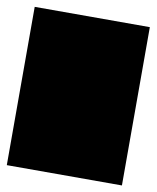

<svg xmlns="http://www.w3.org/2000/svg" viewBox="-68 -604 536 657"><g transform="rotate(10 200.0 -275.0)"><path d="M0 0H400V-550H0ZM0 0Q0 0 0 0Q0 0 0 0Q0 0 0 0Q0 0 0 0Q0 0 0 0Q0 0 0 0H400Q400 0 400 0Q400 0 400 0Q400 0 400 0Q400 0 400 0Q400 0 400 0Q400 0 400 0ZM0 -550Q0 -550 0 -550Q0 -550 0 -550Q0 -550 0 -550Q0 -550 0 -550Q0 -550 0 -550Q0 -550 0 -550H400Q400 -550 400 -550Q400 -550 400 -550Q400 -550 400 -550Q400 -550 400 -550Q400 -550 400 -550Q400 -550 400 -550Z"/></g></svg>

Font: Wavefont
Style: Regular
Weight: 400
Monospace: yes
Version: Version 3.003